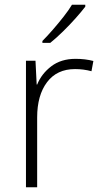

<svg xmlns="http://www.w3.org/2000/svg" viewBox="-20 -786 428 806"><path d="M297 -539Q338 -539 372 -530L364 -487Q331 -496 295 -496Q219 -496 177.5 -441Q136 -386 136 -293V0H89V-531H129L134 -431H136Q154 -476 195 -507.5Q236 -539 297 -539ZM338 -758Q322 -737 297.5 -709.5Q273 -682 245 -654.5Q217 -627 191 -606H158V-614Q178 -634 201.5 -661Q225 -688 247 -716Q269 -744 282 -766H338Z"/></svg>

Font: Noto Kufi Arabic ExtraLight
Style: Regular
Weight: 200
Designer: Monotype Design Team, David Williams, Khaled Hosny
Foundry: Google LLC
Version: Version 2.109; ttfautohint (v1.8.4.7-5d5b)